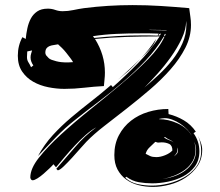

<svg xmlns="http://www.w3.org/2000/svg" viewBox="-20 -688 864 754"><path d="M730 -590Q730 -544 708 -500.5Q686 -457 650 -416Q614 -375 569 -336.5Q524 -298 478 -262Q432 -226 390 -193.5Q348 -161 319 -131Q311 -123 295.5 -105Q280 -87 263 -68.5Q246 -50 230.5 -35Q215 -20 207 -19L201 -25Q239 -68 275.5 -111Q312 -154 358 -188Q338 -177 316.5 -158Q295 -139 274 -116.5Q253 -94 234 -71.5Q215 -49 200 -31L190 -43Q185 -37 174 -26.5Q163 -16 151 -5.5Q139 5 127 12.5Q115 20 108 20Q104 20 101.5 16Q99 12 99 9Q99 -26 133 -69Q167 -112 219.5 -160Q272 -208 335 -258.5Q398 -309 456.5 -358.5Q515 -408 561.5 -455.5Q608 -503 626 -544H623Q594 -495 552.5 -451Q511 -407 464.5 -367Q418 -327 369 -290Q320 -253 276 -218Q235 -186 199.5 -149Q164 -112 129 -75Q154 -121 187.5 -157.5Q221 -194 259.5 -226.5Q298 -259 338 -290Q378 -321 416 -354L423 -346Q474 -391 521.5 -439.5Q569 -488 607 -545Q538 -545 476 -543Q414 -541 353 -535Q392 -473 392 -403Q392 -389 390.5 -376.5Q389 -364 388 -350Q349 -348 310.5 -343.5Q272 -339 233 -339Q202 -339 169.5 -345.5Q137 -352 110.5 -367Q84 -382 67 -407Q50 -432 50 -469Q50 -509 68 -542L81 -535Q83 -556 87.5 -577Q92 -598 101 -615Q110 -632 126 -643Q142 -654 168 -654Q183 -654 197 -649Q211 -644 226 -644Q247 -644 268 -648.5Q289 -653 310 -656Q404 -668 501 -668Q557 -668 612 -664.5Q667 -661 723 -656Q725 -639 727.5 -623Q730 -607 730 -590ZM770 -95Q770 -125 758 -154Q764 -141 769 -127Q774 -113 774 -99Q774 -63 755.5 -36Q737 -9 709 9.5Q681 28 646.5 37Q612 46 581 46Q551 46 523.5 39Q496 32 475 16.5Q454 1 441.5 -22.5Q429 -46 429 -79Q429 -123 447 -157Q465 -191 494.5 -214Q524 -237 562 -248.5Q600 -260 641 -260L642 -240Q674 -232 702 -215.5Q730 -199 749 -171L740 -165Q763 -133 763 -94Q763 -58 745 -34Q727 -10 699.5 4.5Q672 19 639.5 25.5Q607 32 578 32Q551 32 525 27.5Q499 23 476 6L472 10Q493 29 521 35Q549 41 577 41Q607 41 640.5 33Q674 25 703 8.5Q732 -8 751 -33.5Q770 -59 770 -95ZM267 -444Q263 -451 255.5 -461Q248 -471 240 -481Q232 -491 223.5 -499.5Q215 -508 208 -514Q199 -512 190.5 -511Q182 -510 174.5 -507Q167 -504 162.5 -498Q158 -492 158 -480Q158 -478 159 -475.5Q160 -473 161 -471L171 -460Q175 -456 183 -453Q191 -450 201 -447.5Q211 -445 220 -444Q229 -443 234 -443H250Q259 -443 267 -444ZM552 -84Q561 -79 570 -75Q579 -71 594 -71Q610 -71 628.5 -78.5Q647 -86 657 -97Q657 -117 644 -123Q631 -129 615 -129Q611 -129 607.5 -128.5Q604 -128 600 -128L590 -131Q579 -120 567.5 -109.5Q556 -99 552 -84ZM711 -606Q711 -573 693.5 -536Q676 -499 651 -464Q626 -429 597.5 -397.5Q569 -366 547 -344Q574 -367 603 -394Q632 -421 656.5 -452Q681 -483 696.5 -518Q712 -553 712 -592ZM350 -539Q397 -544 443 -546.5Q489 -549 536 -549H567Q583 -549 599 -548L603 -556Q586 -557 568 -557H533Q485 -557 438.5 -555Q392 -553 345 -546ZM111 -431Q106 -438 103 -446Q100 -454 100 -462Q100 -470 102 -476.5Q104 -483 106 -490L87 -486L86 -465V-463Q86 -452 91.5 -443.5Q97 -435 102 -424ZM733 -155Q727 -167 715 -179.5Q703 -192 688 -202Q673 -212 657 -218Q641 -224 627 -224Q622 -224 616 -223Q610 -222 605 -221V-220Q641 -220 677.5 -203.5Q714 -187 733 -155ZM750 -100Q750 -108 748 -116Q746 -124 743 -132Q745 -123 746.5 -115.5Q748 -108 748 -100Q748 -75 736.5 -55Q725 -35 706 -21Q687 -7 664 2Q641 11 618 15Q641 12 664.5 4Q688 -4 707 -18Q726 -32 738 -52.5Q750 -73 750 -100ZM534 -460Q567 -494 593 -535Q586 -514 568 -494.5Q550 -475 534 -460ZM483 -411Q507 -433 531 -457Q508 -431 484 -409Q464 -392 442 -374Q464 -393 483 -411ZM624 -148Q634 -141 645 -137.5Q656 -134 664 -127Q656 -135 646.5 -139Q637 -143 628 -150ZM573 -570Q584 -570 595.5 -569.5Q607 -569 617 -569H634L635 -570L563 -571Q568 -571 573 -570ZM679 -99Q679 -103 677 -109V-102Q677 -92 672.5 -85.5Q668 -79 663 -74Q669 -78 674 -83.5Q679 -89 679 -99ZM602 -548Q607 -548 608.5 -549.5Q610 -551 612 -556Q604 -556 602 -548ZM628 -547 631 -555Q626 -555 624 -548ZM442 -374Q438 -371 434 -368Q438 -371 442 -374Z"/></svg>

Font: Finger Paint
Style: Regular
Weight: 400
Designer: Ralph du Carrois
Foundry: Ralph du Carrois
Version: Version 1.002